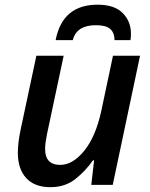

<svg xmlns="http://www.w3.org/2000/svg" viewBox="-20 -774 630 804"><path d="M190.9 9.8Q125 9.8 89.8 -28.3Q54.7 -66.4 54.7 -134.8Q54.7 -154.8 57.6 -179Q60.5 -203.1 65.9 -229L132.3 -540.5H246.6L176.8 -212.4Q168.9 -172.9 168.9 -149.9Q168.9 -83.5 232.4 -83.5Q284.7 -83.5 332.8 -142.8Q380.9 -202.1 404.3 -310.1L453.1 -540.5H566.4L452.1 0H362.3L374 -102.5H369.1Q339.4 -59.1 296.1 -24.7Q252.9 9.8 190.9 9.8ZM212.9 -606Q241.7 -754.4 388.7 -754.4Q459 -754.4 493.7 -719.5Q528.3 -684.6 528.3 -633.3Q528.3 -616.7 526.4 -606H459.5Q459.5 -636.7 441.7 -652.6Q423.8 -668.5 381.8 -668.5Q300.8 -668.5 284.7 -606Z"/></svg>

Font: Open Sans SemiBold
Style: Italic
Weight: 600
Italic angle: -12°
Designer: Monotype Design Team
Foundry: Monotype Imaging Inc.
Version: Version 3.003; ttfautohint (v1.8.4)